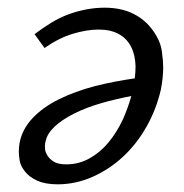

<svg xmlns="http://www.w3.org/2000/svg" viewBox="-20 -470 480 500"><path d="M130 10Q98 10 77 0.5Q56 -9 44.5 -24Q33 -39 31 -53Q29 -67 29 -75Q29 -87 31 -98Q38 -134 65 -162.5Q92 -191 133.5 -211.5Q175 -232 228 -246Q276 -258 331 -266Q333 -283 333 -298Q332 -328 321 -349Q310 -370 289 -381.5Q268 -393 237 -393Q206 -393 169.5 -382Q133 -371 96 -345L70 -381Q91 -397 113 -410.5Q135 -424 158 -432.5Q181 -441 205 -445.5Q229 -450 252 -450Q295 -450 326.5 -434.5Q358 -419 378 -391Q398 -363 401.5 -336.5Q405 -310 405 -295Q405 -268 399 -237Q387 -185 361.5 -140Q336 -95 300.5 -62Q265 -29 221 -9.5Q177 10 130 10ZM300 -159Q313 -188 322 -220Q281 -212 246 -202Q204 -190 172.5 -174Q141 -158 122 -140Q103 -122 99 -103Q97 -97 97 -89Q97 -87 97.5 -80.5Q98 -74 103.5 -65Q109 -56 120 -49Q131 -42 153 -42Q185 -42 213 -57.5Q241 -73 262.5 -99Q284 -125 300 -159Z"/></svg>

Font: Isabella Sans
Style: Italic
Weight: 400
Italic angle: -12°
Designer: Christian Thalmann (Catharsis Fonts), Cristiano Sobral
Foundry: The Isabella Sans Project Authors
Version: Version 2.026; ttfautohint (v1.8.4.7-5d5b-dirty)